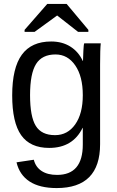

<svg xmlns="http://www.w3.org/2000/svg" viewBox="-20 -748 596 976"><path d="M268.1 208Q181.6 208 130.4 174.6Q79.1 141.1 64 77.1L151.9 64Q161.1 101.1 191.4 121.1Q221.7 141.1 270 141.1Q400.9 141.1 400.9 -13.2V-98.1H399.9Q350.1 3.9 230 3.9Q133.3 3.9 87.6 -60.8Q42 -125.5 42 -263.2Q42 -402.8 91.1 -470Q140.1 -537.1 240.2 -537.1Q296.4 -537.1 337.6 -511.2Q378.9 -485.4 400.9 -438H401.9Q401.9 -440.9 403.8 -488.8Q405.3 -522 408.2 -527.8H492.2Q488.8 -498 488.8 -418.9V-15.1Q488.8 208 268.1 208ZM400.9 -264.2Q400.9 -359.9 362.5 -415.5Q324.2 -471.2 262.2 -471.2Q193.8 -471.2 163.3 -422.6Q132.8 -374 132.8 -264.2Q132.8 -155.3 161.9 -108.2Q190.9 -61 259.8 -61Q323.7 -61 362.3 -115.7Q400.9 -170.4 400.9 -264.2ZM318.8 -728 429.2 -596.2V-585.9H377L271 -668.9H270L155.8 -585.9H105V-596.2L220.2 -728Z"/></svg>

Font: Libra Sans Modern
Style: Regular
Weight: 400
Foundry: Stefan Peev, Context Ltd
Version: Version 1.000